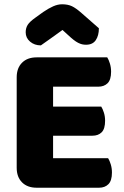

<svg xmlns="http://www.w3.org/2000/svg" viewBox="-20 -874 581 897"><path d="M58 -513Q58 -556 83 -581Q108 -606 151 -606H481Q488 -595 493.5 -577Q499 -559 499 -539Q499 -501 482.5 -485Q466 -469 439 -469H228V-376H453Q460 -365 465.5 -347.5Q471 -330 471 -310Q471 -272 455 -256Q439 -240 412 -240H228V-135H485Q492 -124 497.5 -106Q503 -88 503 -68Q503 -30 486.5 -13.5Q470 3 443 3H151Q108 3 83 -22Q58 -47 58 -90ZM272 -734Q241 -711 217 -694.5Q193 -678 171 -662Q141 -662 120.5 -679.5Q100 -697 100 -723Q100 -743 109.5 -758Q119 -773 146 -792L182 -818Q207 -835 228.5 -844.5Q250 -854 270 -854Q297 -854 316 -845Q335 -836 361 -813L442 -742Q442 -708 427.5 -686.5Q413 -665 382 -665Q372 -665 363.5 -667Q355 -669 345 -674Q335 -679 323 -688.5Q311 -698 295 -713Z"/></svg>

Font: Baloo Thambi
Style: Regular
Weight: 400
Designer: Aadarsh Rajan and Ek Type
Foundry: Ek Type
Version: Version 1.443;PS 1.000;hotconv 16.6.51;makeotf.lib2.5.65220;